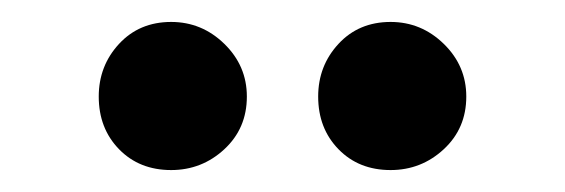

<svg xmlns="http://www.w3.org/2000/svg" viewBox="-20 -679 515 175"><path d="M136 -524Q107 -524 88.5 -543Q70 -562 70 -591Q70 -619 88.5 -639Q107 -659 136 -659Q164 -659 184.5 -639Q205 -619 205 -591Q205 -562 184.5 -543Q164 -524 136 -524ZM336 -524Q307 -524 288.5 -543Q270 -562 270 -591Q270 -619 288.5 -639Q307 -659 336 -659Q364 -659 384.5 -639Q405 -619 405 -591Q405 -562 384.5 -543Q364 -524 336 -524Z"/></svg>

Font: Akshar Light
Style: Regular
Weight: 300
Designer: Tall Chai
Foundry: Tall Chai
Version: Version 1.100